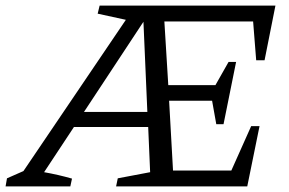

<svg xmlns="http://www.w3.org/2000/svg" viewBox="-58 -668 1034 688"><path d="M-38 0 -33 -29 26 -55 393 -597 292 -619 299 -648H929L890 -452H860L849 -591H531L545 -363H714L761 -446H788L743 -223H717L702 -307H548L562 -57H771L842 -216H872L828 0H358L364 -29L480 -51L473 -213H207L100 -51Q151 -42 200 -28L194 0ZM243 -267H470L456 -590Z"/></svg>

Font: Piazzolla SC
Style: Italic
Weight: 400
Italic angle: -11.3°
Designer: Juan Pablo del Peral
Foundry: Huerta Tipografica
Version: Version 1.330